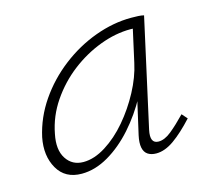

<svg xmlns="http://www.w3.org/2000/svg" viewBox="-70 -495 640 582"><g transform="rotate(-15 250.0 -204.0)"><path d="M120 5Q68 5 44.5 -36Q21 -77 32 -133Q45 -192 80 -243Q115 -294 165 -332.5Q215 -371 272.5 -392Q330 -413 386 -413Q398 -413 408 -412.5Q418 -412 426 -410L351 -71Q342 -29 370 -29Q389 -29 410.5 -46.5Q432 -64 458 -91L473 -74Q439 -37 410 -16.5Q381 4 354 4Q338 4 327.5 -3Q317 -10 314 -25Q311 -40 316 -63L357 -243L384 -277Q373 -226 346 -176Q319 -126 282.5 -85Q246 -44 204 -19.5Q162 5 120 5ZM134 -28Q168 -28 204.5 -51Q241 -74 272.5 -111Q304 -148 327.5 -192Q351 -236 360 -278L386 -395L406 -378Q401 -379 392 -379.5Q383 -380 375 -380Q328 -380 279 -361.5Q230 -343 187 -310Q144 -277 113 -231.5Q82 -186 72 -133Q62 -85 80.5 -56.5Q99 -28 134 -28Z"/></g></svg>

Font: Ysabeau Infant ExtraLight
Style: Italic
Weight: 250
Italic angle: -12°
Designer: Christian Thalmann (Catharsis Fonts)
Version: Version 2.001;gftools[0.9.30]; featfreeze: ss01,ss02,lnum